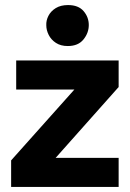

<svg xmlns="http://www.w3.org/2000/svg" viewBox="-20 -739 513 759"><path d="M24 -105 274 -385H44V-500H449V-395L200 -115H449V0H24ZM163 -639Q162 -658 171.5 -676.5Q181 -695 200.5 -707Q220 -719 249 -719Q290 -719 310.5 -695Q331 -671 331 -640Q331 -609 310 -583Q289 -557 248 -557Q220 -557 201 -569.5Q182 -582 172.5 -601Q163 -620 163 -639Z"/></svg>

Font: Moderustic
Style: Bold
Weight: 700
Designer: Tural Alisoy
Foundry: TAFT Foundry
Version: Version 2.120